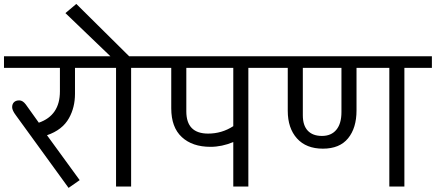

<svg xmlns="http://www.w3.org/2000/svg" viewBox="-35 -926 2164 953"><path d="M93 -407.5 157.7 -317Q262.4 -353.4 262.4 -472.2V-589H-15.2V-646.6H452V-589H337.2V-460.6Q337.2 -392.8 307.4 -339.7Q275 -281.1 198.2 -254.8L360.5 -31.9L305.4 6.6L44 -353.4Q25.3 -378.2 25.3 -393.8Q25.3 -409.5 34.4 -418.6Q43.5 -427.7 60.7 -427.7Q77.9 -427.7 93 -407.5Z M541 0V-589H421.6V-646.6H513.1L289.7 -861L343.8 -906.5L606.2 -646.6H752.3V-589H615.8V0Z M1122.9 0V-220.9Q1066.2 -197.2 1009.6 -197.2Q919.6 -197.2 867.3 -245.7Q815 -294.2 815 -388.3V-589H721.9V-646.6H1334.2V-589H1197.7V0ZM998 -262.9Q1066.2 -262.9 1122.9 -299.8V-589H889.8V-373.1Q889.8 -262.9 998 -262.9Z M1897.4 0V-589H1734.6V-377.7Q1734.6 -290.7 1692.6 -239.4Q1650.7 -188.1 1567.7 -188.1Q1484.8 -188.1 1439.1 -238.9Q1393.3 -289.7 1393.3 -376.1V-589H1303.8V-646.6H2108.7V-589H1972.2V0ZM1659.8 -369.6V-589H1468.1V-353.9Q1468.1 -303.3 1492.7 -277.3Q1517.2 -251.3 1563.2 -251.3Q1609.2 -251.3 1634.5 -281.9Q1659.8 -312.4 1659.8 -369.6Z"/></svg>

Font: Khula
Style: Regular
Weight: 400
Designer: Erin McLaughlin, Steve Matteson
Version: Version 1.000;PS 1.0;hotconv 1.0.72;makeotf.lib2.5.5900; ttf